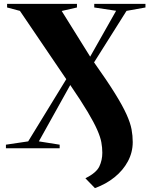

<svg xmlns="http://www.w3.org/2000/svg" viewBox="-20 -763 779 988"><path d="M468.5 205 419.5 154.5Q476 126 491.2 93.5Q506.5 61 506.5 23Q506.5 -3.5 501.5 -30.8Q496.5 -58 480.2 -95Q464 -132 431 -187.5Q398 -243 341.5 -325.5L180 -35.5L287 -18.5V0H10.5V-18.5L125 -35.5L321 -355.5L82.5 -707L16.5 -724.5V-743H376V-724.5L297.5 -706.5L444 -471.5L577.5 -707.5L465 -724.5V-743H728.5V-724.5L631 -707L464 -442Q531.5 -347 571.5 -282.5Q611.5 -218 631.2 -174Q651 -130 657 -97.2Q663 -64.5 663 -32Q663 21 638 67.5Q613 114 569.2 149.2Q525.5 184.5 468.5 205Z"/></svg>

Font: Merriweather 144pt Black
Style: Regular
Weight: 900
Version: Version 2.100